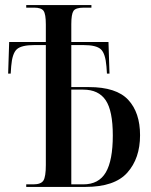

<svg xmlns="http://www.w3.org/2000/svg" viewBox="-20 -734 592 754"><path d="M83 0V-10H111Q141 -10 150.5 -25Q160 -40 160 -86V-557H115Q64 -557 46 -540.5Q28 -524 24 -474L22 -445H12L16 -569H160V-638Q160 -679 151 -691.5Q142 -704 114 -704H83V-714H339V-704H309Q277 -704 268.5 -691Q260 -678 260 -639V-569H406L410 -445H400L398 -473Q394 -524 376 -540.5Q358 -557 308 -557H260V-392H329Q437 -392 483.5 -342Q530 -292 530 -203Q530 -112 480 -56Q430 0 316 0ZM307 -10Q368 -10 395.5 -57Q423 -104 423 -202Q423 -299 395 -340.5Q367 -382 307 -382H260V-10Z"/></svg>

Font: Noto Serif Display ExtraCondensed Medium
Style: Regular
Weight: 500
Width: 2
Designer: Monotype Design Team
Foundry: Monotype Imaging Inc.
Version: Version 2.009